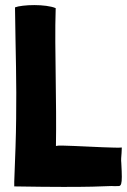

<svg xmlns="http://www.w3.org/2000/svg" viewBox="-20 -732 501 755"><path d="M458 -130Q459 -141 459 -152Q451 -151 430.5 -151.5Q410 -152 383.5 -153Q357 -154 327.5 -155.5Q298 -157 272 -158Q246 -159 226.5 -159.5Q207 -160 200 -158V-159Q201 -223 200.5 -291.5Q200 -360 199 -429Q198 -498 197.5 -566.5Q197 -635 199 -700Q185 -706 162 -709Q139 -712 115 -712Q91 -712 70 -709.5Q49 -707 39 -703Q40 -633 41 -575.5Q42 -518 43 -467Q44 -416 44 -367Q44 -318 43.5 -265.5Q43 -213 41 -152.5Q39 -92 36 -17V1Q157 3 229.5 3Q302 3 343.5 2Q385 1 402.5 0Q420 -1 431 0Q442 0 448 -0.5Q454 -1 456.5 -9.5Q459 -18 459 -36.5Q459 -55 457 -91Q456 -99 456.5 -109.5Q457 -120 458 -130Z"/></svg>

Font: Londrina Solid
Style: Regular
Weight: 400
Designer: Marcelo Magalhaes
Foundry: Marcelo Magalhães
Version: Version 1.002